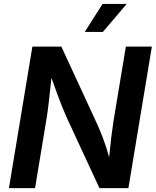

<svg xmlns="http://www.w3.org/2000/svg" viewBox="-20 -967 801 987"><path d="M25.9 0 146.5 -727.5H295.4L479.5 -329.1Q493.2 -298.8 509.5 -256.6Q525.9 -214.4 541 -158.7Q545.9 -211.4 552.2 -262.9Q558.6 -314.5 564 -348.1L627 -727.5H760.7L640.1 0H491.2L324.7 -358.9Q311 -389.2 299.1 -418.9Q287.1 -448.7 274.2 -484.1Q261.2 -519.5 244.6 -566.9Q237.3 -498 231 -443.8Q224.6 -389.6 219.7 -359.4L160.2 0ZM415.5 -802.7 507.3 -946.8H631.3L508.8 -802.7Z"/></svg>

Font: Inter Semi Bold
Style: Italic
Weight: 600
Italic angle: -9.39999°
Designer: Rasmus Andersson
Foundry: rsms
Version: Version 4.000;git-3c8e0fc